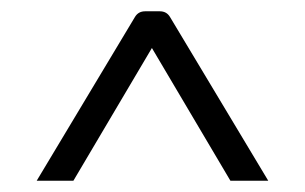

<svg xmlns="http://www.w3.org/2000/svg" viewBox="-20 -860 540 340"><path d="M45 -540 219 -830Q225 -840 237 -840H263Q275 -840 281 -830L455 -540H388L249 -775L110 -540Z"/></svg>

Font: Gowun Dodum
Style: Regular
Weight: 400
Designer: Yanghee Ryu
Foundry: Yanghee Ryu
Version: Version 2.000